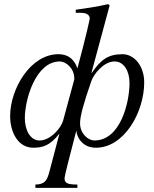

<svg xmlns="http://www.w3.org/2000/svg" viewBox="-20 -703 742 928"><path d="M422 -351 510 -677 503 -683C451 -671 398 -663 346 -656V-641H373C389 -641 413 -636 414 -614C414 -611 394 -519 354 -372C345 -401 322 -441 262 -441C127 -441 29 -273 29 -142C29 -64 67 11 141 11C185 11 222 1 266 -56H267L219 126C207 173 194 188 151 189V205H354V189C307 189 292 182 292 160C292 154 299 121 308 87L349 -72C351 -42 376 11 444 11C579 11 677 -159 677 -305C677 -383 630 -441 572 -441C504 -441 468 -416 424 -351ZM606 -302C606 -207 562 -24 436 -24C408 -24 367 -55 367 -107C367 -141 382 -197 421 -310C433 -345 481 -406 534 -406C579 -406 606 -359 606 -302ZM339 -319 285 -120C275 -84 224 -24 171 -24C126 -24 100 -75 100 -132C100 -221 152 -406 269 -406C297 -406 339 -375 339 -323Z"/></svg>

Font: STIXGeneral
Style: Italic
Weight: 400
Italic angle: -16.33°
Designer: MicroPress Inc., with final additions and corrections provided by Coen Hoffman, Elsevier (retired)
Version: Version 1.1.0